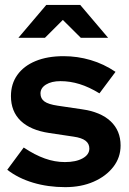

<svg xmlns="http://www.w3.org/2000/svg" viewBox="-20 -761 531 791"><path d="M248.8 10Q177.5 10 116.2 -8.4Q54.9 -26.7 9.9 -61.6L77.7 -153.2Q123.5 -122.6 164.8 -108Q206 -93.3 247.2 -93.3Q292.9 -93.3 320.5 -108.7Q348.1 -124 348.1 -149Q348.1 -169.1 332.4 -181.2Q316.7 -193.3 283 -198.1L183.2 -213Q105.3 -224.7 65.2 -263.3Q25.1 -302 25.1 -365Q25.1 -415.6 51.6 -452.5Q78.1 -489.5 126.7 -509.5Q175.3 -529.6 241.8 -529.6Q298.9 -529.6 353.3 -513.6Q407.8 -497.6 455.9 -465L389.7 -376.4Q347 -402.5 307.9 -414.6Q268.7 -426.7 229.2 -426.7Q192.2 -426.7 169.5 -412.6Q146.8 -398.6 146.8 -375.9Q146.8 -354.7 163.1 -343Q179.3 -331.2 217.6 -325.6L317.5 -310.8Q394.6 -300 435.7 -261.4Q476.8 -222.7 476.8 -161.6Q476.8 -112.2 446.9 -73.6Q417.1 -35 365.8 -12.5Q314.6 10 248.8 10ZM312.9 -605.3 238.9 -678.9 165.2 -605.3H55.8L170.6 -740.6H310.6L425.4 -605.3Z"/></svg>

Font: Red Hat Display
Style: Regular
Weight: 300
Designer: Pentagram, MCKL
Foundry: Pentagram, MCKL
Version: Version 1.023